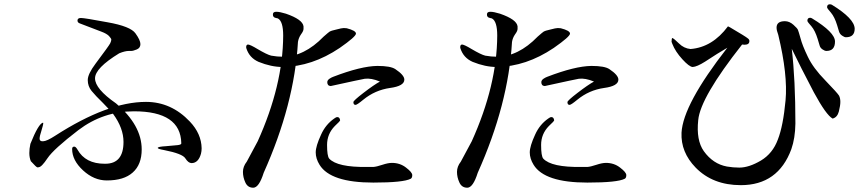

<svg xmlns="http://www.w3.org/2000/svg" viewBox="-20 -845 4040 897"><path d="M342 -749Q342 -740 352 -736L454 -697Q478 -688 489 -677Q500 -665 500 -660Q500 -654 495 -643Q489 -631 426 -547Q390 -499 390 -471Q390 -442 408 -420Q426 -398 462 -363Q497 -327 509 -312Q557 -246 557 -182Q557 -80 472 -80H469Q379 -80 342 -146Q334 -160 327 -160Q317 -160 317 -149Q317 -96 368 -49Q419 -2 479 -2Q559 -2 600 -39Q642 -76 642 -147Q642 -260 522 -362Q424 -430 424 -479Q424 -527 537 -596Q564 -607 582 -607H593Q602 -607 619 -614Q636 -621 636 -639Q636 -657 613 -689Q590 -722 482 -741Q375 -761 358 -761Q342 -761 342 -749ZM827 -175Q827 -169 810 -167Q793 -165 755 -162Q718 -160 717 -154Q717 -149 746 -144Q833 -127 846 -105Q860 -83 875 -83H876Q907 -84 919 -127Q922 -139 922 -152Q921 -220 867 -277Q780 -369 662 -369Q483 -369 238 -211Q198 -185 181 -185Q165 -184 165 -197Q165 -209 174 -236Q182 -263 182 -267Q182 -272 181 -272Q160 -268 122 -173Q117 -150 117 -130Q117 -109 124 -92Q150 -63 155 -63Q161 -63 161 -64Q174 -64 202 -106Q230 -148 346 -237Q462 -325 606 -325Q824 -325 827 -176Z M1130 -624Q1130 -622 1131 -619Q1145 -575 1188 -556Q1247 -532 1301 -532Q1438 -534 1567 -621Q1643 -674 1643 -688Q1643 -702 1600 -713Q1595 -714 1586 -714Q1577 -714 1551 -707Q1525 -701 1521 -698Q1517 -696 1492 -674Q1401 -580 1301 -580Q1275 -580 1247 -585Q1227 -590 1183 -616Q1150 -636 1139 -637Q1130 -637 1130 -624ZM1556 -298Q1550 -298 1541 -291Q1501 -263 1480 -216Q1455 -162 1455 -133Q1455 -104 1473 -75Q1524 8 1724 8Q1865 8 1899 -10Q1906 -14 1906 -27Q1906 -40 1877 -62Q1849 -84 1811 -84Q1793 -84 1766 -75Q1739 -66 1724 -65Q1709 -65 1696 -65Q1556 -63 1518 -104Q1508 -116 1508 -168Q1508 -219 1544 -256Q1569 -279 1569 -283Q1567 -298 1556 -298ZM1641 -355Q1648 -355 1677 -379Q1732 -424 1802 -434Q1869 -443 1869 -473Q1869 -494 1827 -522Q1805 -537 1743 -537Q1666 -536 1536 -486Q1528 -483 1519 -477Q1509 -470 1509 -461Q1509 -444 1525 -443Q1671 -475 1684 -477Q1714 -481 1755 -464Q1726 -448 1678 -411Q1631 -375 1631 -368Q1631 -355 1641 -355ZM1278 -759Q1303 -746 1303 -679Q1302 -446 1184 -185L1133 -90Q1115 -67 1115 -42Q1115 -17 1126 7Q1137 32 1163 32Q1190 32 1212 -38Q1355 -357 1372 -649Q1375 -668 1386 -684Q1398 -700 1398 -710V-722Q1394 -754 1316 -781Q1287 -790 1271 -790Q1255 -790 1255 -778Q1254 -764 1269 -761Z M2130 -624Q2130 -622 2131 -619Q2145 -575 2188 -556Q2247 -532 2301 -532Q2438 -534 2567 -621Q2643 -674 2643 -688Q2643 -702 2600 -713Q2595 -714 2586 -714Q2577 -714 2551 -707Q2525 -701 2521 -698Q2517 -696 2492 -674Q2401 -580 2301 -580Q2275 -580 2247 -585Q2227 -590 2183 -616Q2150 -636 2139 -637Q2130 -637 2130 -624ZM2556 -298Q2550 -298 2541 -291Q2501 -263 2480 -216Q2455 -162 2455 -133Q2455 -104 2473 -75Q2524 8 2724 8Q2865 8 2899 -10Q2906 -14 2906 -27Q2906 -40 2877 -62Q2849 -84 2811 -84Q2793 -84 2766 -75Q2739 -66 2724 -65Q2709 -65 2696 -65Q2556 -63 2518 -104Q2508 -116 2508 -168Q2508 -219 2544 -256Q2569 -279 2569 -283Q2567 -298 2556 -298ZM2641 -355Q2648 -355 2677 -379Q2732 -424 2802 -434Q2869 -443 2869 -473Q2869 -494 2827 -522Q2805 -537 2743 -537Q2666 -536 2536 -486Q2528 -483 2519 -477Q2509 -470 2509 -461Q2509 -444 2525 -443Q2671 -475 2684 -477Q2714 -481 2755 -464Q2726 -448 2678 -411Q2631 -375 2631 -368Q2631 -355 2641 -355ZM2278 -759Q2303 -746 2303 -679Q2302 -446 2184 -185L2133 -90Q2115 -67 2115 -42Q2115 -17 2126 7Q2137 32 2163 32Q2190 32 2212 -38Q2355 -357 2372 -649Q2375 -668 2386 -684Q2398 -700 2398 -710V-722Q2394 -754 2316 -781Q2287 -790 2271 -790Q2255 -790 2255 -778Q2254 -764 2269 -761Z M3679 -617Q3719 -534 3782 -414Q3840 -307 3870 -291Q3892 -297 3899 -324Q3906 -352 3906 -369Q3906 -386 3900 -398Q3893 -410 3836 -469Q3779 -527 3754 -580Q3728 -634 3720 -666Q3711 -698 3708 -705Q3706 -712 3687 -729Q3668 -746 3647 -746Q3608 -746 3608 -716Q3608 -703 3616 -682Q3661 -495 3650 -376Q3639 -257 3614 -193Q3590 -128 3535 -95Q3479 -62 3434 -62Q3405 -62 3376 -67Q3311 -79 3268 -139Q3232 -190 3242 -284Q3252 -390 3447 -637Q3455 -636 3458 -636Q3481 -636 3481 -653V-654Q3481 -661 3472 -667Q3464 -674 3391 -717L3381 -722Q3308 -624 3206 -616Q3175 -619 3152 -642Q3128 -665 3123 -667Q3118 -669 3118 -656Q3116 -650 3121 -640Q3135 -604 3168 -568Q3200 -533 3216 -532Q3236 -533 3274 -557Q3333 -596 3378 -622Q3171 -357 3164 -225Q3160 -134 3230 -62Q3310 20 3441 20Q3615 20 3677 -148Q3695 -199 3696 -268Q3696 -473 3679 -617ZM3841 -607Q3881 -607 3881 -651Q3881 -694 3774 -759Q3769 -762 3765 -762Q3752 -762 3752 -748V-747Q3753 -742 3771 -722Q3788 -702 3800 -663L3809 -633Q3812 -621 3823 -614Q3833 -607 3841 -607ZM3973 -711Q3972 -758 3866 -823Q3861 -825 3857 -825Q3844 -825 3844 -811Q3844 -806 3862 -786Q3879 -766 3891 -727L3900 -697Q3904 -685 3915 -678Q3925 -671 3932 -671Q3973 -671 3973 -711Z"/></svg>

Font: Sawarabi Mincho
Style: Regular
Weight: 400
Version: Version 1.082; ttfautohint (v1.8.4.7-5d5b)